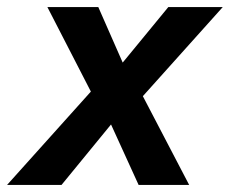

<svg xmlns="http://www.w3.org/2000/svg" viewBox="-69 -523 650 543"><path d="M-49 0 188 -264 65 -503H209L278 -346L407 -503H561L335 -251L466 0H323L245 -171L105 0Z"/></svg>

Font: Wix Madefor Text
Style: Bold Italic
Weight: 700
Italic angle: -12°
Designer: Dalton Maag Ltd
Foundry: Dalton Maag Ltd
Version: Version 3.100